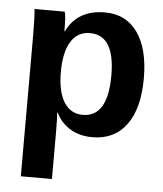

<svg xmlns="http://www.w3.org/2000/svg" viewBox="-53 -587 717 842"><g transform="rotate(5 305.5 -166.0)"><path d="M570 -267Q570 -134 517 -62Q464 10 367 10Q312 10 270.5 -14.5Q229 -39 207 -84H204Q207 -69 207 5V208H70V-407Q70 -487 66 -528H199Q205 -512 205 -442H207Q254 -540 376 -540Q468 -540 519 -468.5Q570 -397 570 -267ZM427 -267Q427 -444 318 -444Q263 -444 234 -397Q205 -350 205 -263Q205 -177 234 -130.5Q263 -84 317 -84Q427 -84 427 -267Z"/></g></svg>

Font: Libra Sans
Style: Bold
Weight: 700
Foundry: Context Ltd
Version: Version 1.000